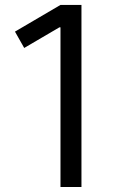

<svg xmlns="http://www.w3.org/2000/svg" viewBox="-20 -747 482 767"><path d="M305.4 -727.3V0H221.6V-637.8H217.3L76.7 -555.4L39.8 -620.7L221.6 -727.3Z"/></svg>

Font: Inter UI
Style: Regular
Weight: 400
Designer: Rasmus Andersson
Foundry: rsms
Version: Version 2.2